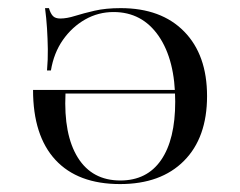

<svg xmlns="http://www.w3.org/2000/svg" viewBox="-20 -446 596 477"><path d="M278.2 11.3Q173.4 11.3 117.7 -48.8Q62.1 -108.9 62.1 -222.6H448.4L449.2 -213.7H142.7Q137.9 -111.3 173.4 -54.4Q208.9 2.4 279 2.4Q345.2 2.4 380.2 -48.4Q415.3 -99.2 415.3 -193.5Q415.3 -296.8 374.2 -356.5Q333.1 -416.1 262.1 -416.1Q224.2 -416.1 191.5 -397.6Q158.9 -379 136.3 -346.8Q113.7 -314.5 106.5 -271H96.8Q99.2 -298.4 98.8 -324.2Q98.4 -350 96.8 -375.4Q95.2 -400.8 91.9 -425.8H101.6Q105.6 -412.1 111.7 -406Q117.7 -400 129.8 -400Q146 -400 166.5 -406.5Q187.1 -412.9 214.9 -419.4Q242.7 -425.8 279.8 -425.8Q380.6 -425.8 437.5 -367.7Q494.4 -309.7 494.4 -207.3Q494.4 -104 437.1 -46.4Q379.8 11.3 278.2 11.3Z"/></svg>

Font: Playfair 144pt SemiExpanded Light
Style: Regular
Weight: 300
Width: 6
Designer: Claus Eggers Sørensen
Foundry: Claus Eggers Sørensen
Version: Version 2.203